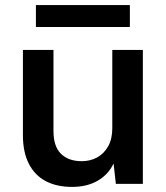

<svg xmlns="http://www.w3.org/2000/svg" viewBox="-20 -722 651 754"><path d="M263 12Q203 12 160 -10.5Q117 -33 93.5 -78.5Q70 -124 70 -191V-526H190V-207Q190 -147 219.5 -118Q249 -89 301 -89Q334 -89 361 -103.5Q388 -118 404.5 -147Q421 -176 421 -219V-526H541V0H435L426 -80Q406 -37 364 -12.5Q322 12 263 12ZM121 -616V-702H490V-616Z"/></svg>

Font: DM Sans 9pt SemiBold
Style: Regular
Weight: 600
Version: Version 4.004;gftools[0.9.30]